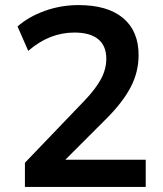

<svg xmlns="http://www.w3.org/2000/svg" viewBox="-20 -735 640 755"><path d="M78 0V-95L312 -339Q356 -385 377 -424Q398 -463 398 -504Q398 -555 366 -581Q334 -607 273 -607Q224 -607 179 -589.5Q134 -572 91 -535L49 -631Q92 -669 155.5 -692Q219 -715 289 -715Q403 -715 464 -664Q525 -613 525 -518Q525 -452 494 -392.5Q463 -333 398 -268L203 -73V-107H553V0Z"/></svg>

Font: Mulish ExtraLight
Style: Bold
Weight: 700
Version: Version 3.603